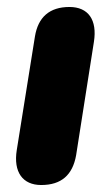

<svg xmlns="http://www.w3.org/2000/svg" viewBox="-20 -521 318 550"><path d="M98 9C156 9 188 -20 198 -76L249 -401C259 -464 233 -501 179 -501C122 -501 89 -472 80 -416L28 -91C18 -28 45 9 98 9Z"/></svg>

Font: SN Pro Heavy
Style: Italic
Weight: 800
Italic angle: -9°
Designer: Tobias Whetton
Foundry: Supernotes
Version: Version 1.001;Glyphs 3.2 (3249)